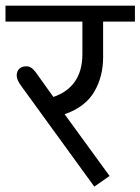

<svg xmlns="http://www.w3.org/2000/svg" viewBox="-35 -667 507 693"><path d="M93 -407.5 157.7 -317Q262.4 -353.4 262.4 -472.2V-589H-15.2V-646.6H452V-589H337.2V-460.6Q337.2 -392.8 307.4 -339.7Q275 -281.1 198.2 -254.8L360.5 -31.9L305.4 6.6L44 -353.4Q25.3 -378.2 25.3 -393.8Q25.3 -409.5 34.4 -418.6Q43.5 -427.7 60.7 -427.7Q77.9 -427.7 93 -407.5Z"/></svg>

Font: Khula
Style: Regular
Weight: 400
Designer: Erin McLaughlin, Steve Matteson
Version: Version 1.000;PS 1.0;hotconv 1.0.72;makeotf.lib2.5.5900; ttf